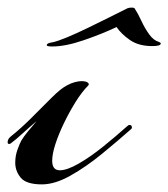

<svg xmlns="http://www.w3.org/2000/svg" viewBox="-40 -483 442 504"><path d="M70 1Q29 1 14.5 -16.5Q0 -34 0 -56Q0 -74 6 -90.5Q12 -107 16 -114Q22 -124 32.5 -137Q43 -150 56 -165Q36 -148 18.5 -132Q1 -116 -10 -108Q-13 -105 -16 -105Q-20 -105 -20 -110Q-20 -119 -9 -127Q16 -147 43.5 -174.5Q71 -202 95.5 -226.5Q120 -251 136 -259Q147 -265 157 -267.5Q167 -270 174 -270Q185 -270 190 -266.5Q195 -263 192 -259Q175 -242 158.5 -215.5Q142 -189 128 -160Q114 -131 105.5 -105Q97 -79 97 -61Q97 -36 117 -36Q136 -36 166.5 -53.5Q197 -71 230.5 -98Q264 -125 293 -151Q297 -155 300 -155Q305 -155 306 -150.5Q307 -146 304 -144Q269 -113 227.5 -79Q186 -45 145 -22Q104 1 70 1ZM97 -361Q81 -361 83 -365Q83 -370 98 -372Q112 -375 136 -385Q160 -395 189 -409Q218 -423 245 -436.5Q272 -450 292 -460Q297 -463 306 -463Q313 -463 314 -460Q322 -448 331 -428.5Q340 -409 351.5 -393Q363 -377 377 -373Q382 -371 382 -369Q382 -362 360 -362Q324 -362 301 -378Q278 -394 266 -412Q228 -394 180 -377.5Q132 -361 97 -361Z"/></svg>

Font: Arizonia
Style: Regular
Weight: 400
Designer: Robert E. Leuschke
Foundry: Robert E. Leuschke
Version: Version 1.010; ttfautohint (v1.8.4.7-5d5b)